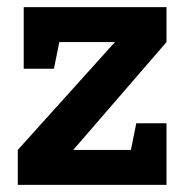

<svg xmlns="http://www.w3.org/2000/svg" viewBox="-20 -520 518 540"><path d="M448.3 -500V-401.7L186 -98.3H448.3V0H30V-98.3L303.3 -401.7H46.7V-500ZM448.3 -173.3V0H328.3L363.3 -173.3ZM46.7 -326.7V-500H166.7L131.7 -326.7Z"/></svg>

Font: Epunda Slab Light
Style: Regular
Weight: 300
Designer: Simon Atzbach
Foundry: typofactur
Version: Version 1.102